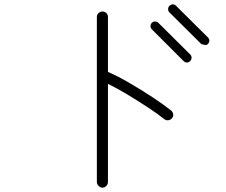

<svg xmlns="http://www.w3.org/2000/svg" viewBox="-20 -839 1040 884"><path d="M452 25Q442 25 434 17Q426 9 426 -1V-761Q426 -772 434 -779Q442 -786 452 -786Q462 -786 469.5 -779Q477 -772 477 -761V-508Q523 -488 577 -456.5Q631 -425 682 -391.5Q733 -358 768 -330Q776 -323 777.5 -313Q779 -303 772 -295Q766 -287 755.5 -285.5Q745 -284 737 -290Q706 -315 661 -344.5Q616 -374 568 -403Q520 -432 477 -453V-1Q477 9 469.5 17Q462 25 452 25ZM907 -636 760 -782Q754 -788 754 -797Q754 -806 760 -812Q776 -826 791 -812L937 -667Q951 -652 937 -636Q931 -630 919 -633Q907 -636 907 -636ZM825 -558 679 -704Q673 -710 673 -718.5Q673 -727 679 -734Q685 -740 694 -740Q703 -740 709 -734L856 -588Q862 -582 862 -573.5Q862 -565 856 -558Q841 -544 825 -558Z"/></svg>

Font: Kurewa Gothic CJK TC Regular
Style: Regular
Weight: 400
Designer: Max Yao
Foundry: Max-Everyday
Version: Version 1.071; ttfautohint (v1.8.3)